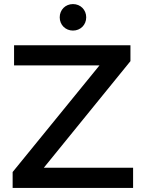

<svg xmlns="http://www.w3.org/2000/svg" viewBox="-20 -922 700 942"><path d="M633 -99H195L620 -622V-700H49V-601H468L42 -78V0H633ZM338 -772C375 -772 403 -800 403 -837C403 -874 375 -902 338 -902C301 -902 273 -874 273 -837C273 -800 301 -772 338 -772Z"/></svg>

Font: Montserrat-Alt1 SemBd
Style: Regular
Weight: 600
Designer: Differentunic
Foundry: Differentunic
Version: Version 7.222